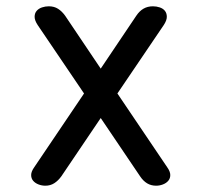

<svg xmlns="http://www.w3.org/2000/svg" viewBox="-20 -580 640 610"><path d="M500 -500 353 -283 511 -49Q521 -35 521 -24Q521 -13 514.5 -5.5Q508 2 497.5 6Q487 10 476 10Q460 10 447.5 2.5Q435 -5 425 -20L300 -205L175 -20Q165 -6 152.5 2Q140 10 124 10Q113 10 102.5 6Q92 2 85.5 -5.5Q79 -13 79 -24Q79 -35 89 -49L247 -283L100 -500Q90 -515 90 -526.5Q90 -538 96.5 -545.5Q103 -553 113.5 -556.5Q124 -560 135 -560Q152 -560 164.5 -552Q177 -544 187 -530L300 -362L413 -530Q423 -545 436 -552.5Q449 -560 466 -560Q477 -560 487.5 -556.5Q498 -553 504 -545.5Q510 -538 510 -526.5Q510 -515 500 -500Z"/></svg>

Font: Maple Mono NF CN
Style: Regular
Weight: 400
Monospace: yes
Designer: subframe7536
Version: Version 7.000